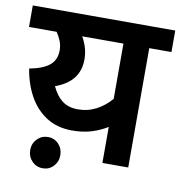

<svg xmlns="http://www.w3.org/2000/svg" viewBox="-78 -695 786 835"><g transform="rotate(10 314.5 -277.0)"><path d="M629 -622V-527H531V0H417V-159Q385 -139 347 -127.5Q309 -116 262 -116Q197 -116 149.5 -146Q102 -176 72.5 -228.5Q43 -281 32 -349Q91 -360 120 -383.5Q149 -407 149 -450Q149 -472 141 -491.5Q133 -511 122 -527H0V-622ZM156 -293Q174 -253 201.5 -232Q229 -211 271 -211Q315 -211 352 -230.5Q389 -250 417 -283V-527H235Q248 -504 255 -480Q262 -456 262 -429Q262 -331 156 -293ZM98 -1Q98 -30 117.5 -50Q137 -70 165 -70Q193 -70 212 -50Q231 -30 231 -1Q231 28 212 48Q193 68 165 68Q137 68 117.5 48Q98 28 98 -1Z"/></g></svg>

Font: Noto Sans Devanagari UI SemiBold
Style: Regular
Weight: 600
Designer: Jelle Bosma - Monotype Design Team
Foundry: Monotype Imaging Inc.
Version: Version 2.003; ttfautohint (v1.8.4.7-5d5b)